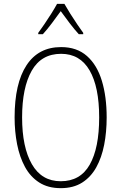

<svg xmlns="http://www.w3.org/2000/svg" viewBox="-20 -969 631 999"><path d="M535 -358Q535 -282 522 -215.5Q509 -149 481 -98.5Q453 -48 407.5 -19Q362 10 296 10Q230 10 184 -19.5Q138 -49 110 -100.5Q82 -152 69 -218.5Q56 -285 56 -358Q56 -535 118 -629.5Q180 -724 298 -724Q380 -724 432.5 -677.5Q485 -631 510 -548.5Q535 -466 535 -358ZM95 -358Q95 -203 146 -114.5Q197 -26 296 -26Q398 -26 447 -112.5Q496 -199 496 -358Q496 -517 446 -603Q396 -689 298 -689Q195 -689 145 -601Q95 -513 95 -358ZM315 -949Q328 -926 346.5 -896.5Q365 -867 383.5 -840Q402 -813 413 -798V-791H390Q367 -816 342 -849Q317 -882 296 -911Q276 -883 250.5 -849Q225 -815 203 -791H179V-798Q193 -817 211.5 -844Q230 -871 247.5 -899Q265 -927 277 -949Z"/></svg>

Font: Noto Sans Khmer Condensed ExtraLight
Style: Regular
Weight: 200
Width: 3
Designer: Danh Hong and the Monotype Design Team
Foundry: Monotype Imaging Inc.
Version: Version 2.004; ttfautohint (v1.8.4.7-5d5b)